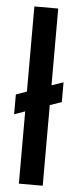

<svg xmlns="http://www.w3.org/2000/svg" viewBox="-54 -773 324 802"><g transform="rotate(5 108.5 -371.5)"><path d="M57 0V-303L12 -287V-370L57 -386V-743H157V-421L206 -438V-355L157 -338V0Z"/></g></svg>

Font: Saira Condensed SemiBold
Style: Regular
Weight: 600
Width: 3
Designer: Hector Gatti with collaboration of the Omnibus-Type team
Foundry: Omnibus-Type
Version: Version 1.100